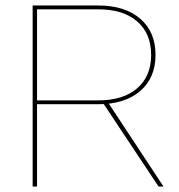

<svg xmlns="http://www.w3.org/2000/svg" viewBox="-20 -680 651 700"><path d="M338 -660Q435 -660 491 -612Q547 -564 547 -480Q547 -396 491 -348Q435 -300 338 -300H335H115V0H99V-660ZM338 -314Q429 -314 480 -358Q531 -402 531 -480Q531 -558 480 -602Q429 -646 338 -646H115V-314ZM369 -314 576 0H558L356 -304Z"/></svg>

Font: Work Sans Thin
Style: Regular
Weight: 250
Designer: Wei Huang
Foundry: Wei Huang
Version: Version 2.012